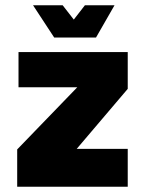

<svg xmlns="http://www.w3.org/2000/svg" viewBox="-20 -706 548 726"><path d="M45 0V-141L306 -411L320 -376H50V-509H463V-370L230 -96L223 -143H463V0ZM185 -564 105 -686H217L259 -632L301 -686H413L343 -564Z"/></svg>

Font: Maven Pro Black
Style: Regular
Weight: 900
Designer: Joe Prince
Foundry: Joe Prince
Version: Version 2.103